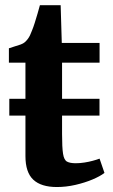

<svg xmlns="http://www.w3.org/2000/svg" viewBox="-20 -724 442 753"><path d="M203 9.5Q141.4 9.5 110.6 -19.2Q79.8 -47.9 79.8 -112V-270.5H16.5V-336.5H79.8V-478.1H14.9V-534.6Q26.4 -538.8 38.6 -542.3Q50.8 -545.8 61.1 -549.5Q71.4 -553.3 77.6 -558.7Q84.2 -564.8 88.9 -571Q93.6 -577.2 97.6 -585.3Q101.5 -593.5 105.6 -604.5Q110.9 -617.3 116.4 -634.8Q121.9 -652.4 127.3 -670.8Q132.7 -689.1 136.5 -703.6H217.9L222.3 -555.7H370.5V-478.1H223.4V-336.5H370.2V-270.5H223.4V-198.1Q223.4 -145.1 227.3 -120.9Q231.1 -96.6 242.8 -90.2Q254.5 -83.8 277.2 -83.8Q293.6 -83.8 311.3 -86.6Q328.9 -89.3 344.4 -93.6Q359.9 -97.8 370.5 -101.9L389.7 -45.9Q372.7 -32.7 342.5 -20Q312.3 -7.3 275.8 1.1Q239.3 9.5 203 9.5Z"/></svg>

Font: Merriweather Light
Style: Regular
Weight: 300
Designer: Eben Sorkin
Foundry: Eben Sorkin
Version: Version 2.100